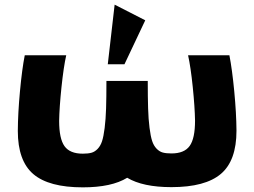

<svg xmlns="http://www.w3.org/2000/svg" viewBox="-20 -786 1087 821"><path d="M440.9 -511.2 470.2 -766.1 601.1 -699.2 512.2 -511.2ZM56.2 -226.1Q56.6 -301.3 65.4 -396Q74.2 -490.7 85.9 -549.8H263.2Q252 -500 242.9 -413.3Q233.9 -326.7 232.9 -269Q232.9 -192.9 255.9 -160.9Q278.8 -128.9 334 -128.9Q356.4 -128.9 370.8 -132.8Q385.3 -136.7 397.5 -149.4Q409.7 -162.1 416.3 -182.1Q422.9 -202.1 427.5 -238.8Q432.1 -275.4 433.6 -322.3Q435.1 -369.1 435.1 -439.9H611.8Q611.8 -369.6 613.3 -322.8Q614.7 -275.9 619.4 -239.5Q624 -203.1 630.6 -183.1Q637.2 -163.1 649.4 -150.4Q661.6 -137.7 676 -133.8Q690.4 -129.9 712.9 -129.9Q768.1 -129.9 791 -161.9Q814 -193.8 814 -270Q813 -328.1 804.2 -414.1Q795.4 -500 784.2 -549.8H960.9Q972.7 -489.7 981.7 -395.5Q990.7 -301.3 991.2 -227.1Q991.2 -99.1 924.6 -42.5Q857.9 14.2 712.9 14.2Q590.8 14.2 523.9 -25.9Q457.5 15.1 334 15.1Q189 15.1 122.6 -41.5Q56.2 -98.1 56.2 -226.1Z"/></svg>

Font: Hussar Preview
Style: Bold
Weight: 700
Foundry: Cannot Into Space Fonts, PlusOne Fonts
Version: Version 2.29RC2 "Millennial"